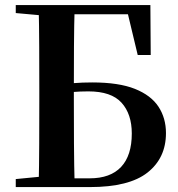

<svg xmlns="http://www.w3.org/2000/svg" viewBox="-20 -761 726 781"><path d="M44.1 0V-32.6L196 -47.3H211.1V0ZM137.2 0Q139.2 -87.4 139.5 -176.6Q139.9 -265.8 139.9 -355.9V-397.6Q139.9 -483.5 139.5 -569.2Q139.2 -654.9 137.2 -740.5H283.8Q281.4 -656.3 280.9 -571.7Q280.4 -487.1 280.4 -406.4V-356.6Q280.4 -267.1 280.9 -177.6Q281.4 -88.1 283.8 0ZM211.1 0V-35.6H344.5Q429.2 -35.6 472.7 -82.1Q516.1 -128.5 516.1 -217.9Q516.1 -297.1 474.4 -343.2Q432.8 -389.3 339.4 -389.3Q305.4 -389.3 273.9 -386.6Q242.4 -383.9 210.4 -375.9V-412.5Q243.5 -420 278.9 -422.8Q314.3 -425.7 355.1 -425.7Q463.1 -425.7 528.8 -399.5Q594.4 -373.2 624.8 -326.8Q655.1 -280.3 655.1 -219.6Q655.1 -118.4 580.2 -59.2Q505.4 0 345.2 0ZM44.1 -707.9V-740.5H211.1V-694.2H196ZM540.2 -537.2 491.5 -740.5 558.8 -702.9H211.1V-740.5H591.7L593.1 -537.2Z"/></svg>

Font: Early Summer Mincho VF
Style: Regular
Weight: 250
Designer: GuiWonder
Version: Version 1.002